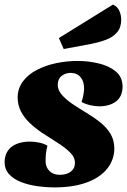

<svg xmlns="http://www.w3.org/2000/svg" viewBox="-39 -796 555 838"><path d="M203 22Q163 22 123.5 16.5Q84 11 51.5 -2Q19 -15 0 -36.5Q-19 -58 -19 -90Q-18 -119 -4.5 -138.5Q9 -158 34 -168Q59 -178 91 -178Q111 -178 132.5 -173.5Q154 -169 168 -160Q163 -141 161.5 -125.5Q160 -110 160 -90Q161 -65 177.5 -49Q194 -33 222 -33Q252 -33 270 -47Q288 -61 288 -83Q289 -109 266.5 -131Q244 -153 210.5 -174Q177 -195 142 -218Q113 -238 89.5 -260.5Q66 -283 52 -310.5Q38 -338 38 -372Q39 -412 62 -442Q85 -472 123 -491.5Q161 -511 207 -520.5Q253 -530 300 -530Q347 -530 392.5 -519Q438 -508 467 -483.5Q496 -459 496 -417Q495 -374 467 -353Q439 -332 394 -332Q375 -332 354 -337Q333 -342 317 -351Q321 -363 324 -377Q327 -391 328 -406Q329 -438 314 -457.5Q299 -477 270 -478Q248 -478 231 -465.5Q214 -453 213 -428Q212 -405 229.5 -384Q247 -363 275.5 -343.5Q304 -324 336 -305Q371 -284 399 -261.5Q427 -239 443.5 -211.5Q460 -184 460 -146Q459 -98 429 -60Q399 -22 342 -0.5Q285 21 203 22ZM239 -582 218 -630 454 -776Q473 -768 481.5 -749.5Q490 -731 490 -710Q490 -676 472 -655Q454 -634 425 -623Q396 -612 362 -605Z"/></svg>

Font: Sansita Swashed Light ExtraBold
Style: Regular
Weight: 800
Version: Version 1.003